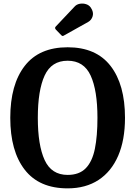

<svg xmlns="http://www.w3.org/2000/svg" viewBox="-20 -1023 744 1056"><path d="M36.5 -375Q36.5 -558 116 -660.5Q195.5 -763 352 -763Q508.5 -763 588 -660.5Q667.5 -558 667.5 -375Q667.5 -253 630 -166.2Q592.5 -79.5 522 -33.2Q451.5 13 352 13Q195.5 13 116 -89.5Q36.5 -192 36.5 -375ZM188 -375Q188 -224.5 225.5 -142.8Q263 -61 352 -61Q416 -61 451.8 -97.8Q487.5 -134.5 501.8 -204.5Q516 -274.5 516 -375Q516 -526 478.5 -607.5Q441 -689 352 -689Q263 -689 225.5 -607.5Q188 -526 188 -375ZM316 -830.5 287 -860.5Q279 -869.5 287 -877.5L391 -987.5Q401.5 -999 418.8 -1002.2Q436 -1005.5 453 -1000.2Q470 -995 479.5 -981Q496 -956.5 489.8 -934.5Q483.5 -912.5 464.5 -902L334 -829Q328 -825 324.5 -825Q321 -825 316 -830.5Z"/></svg>

Font: Besley* Narrow Semi
Style: Regular
Weight: 600
Width: 4
Designer: Owen Earl
Foundry: indestructible type*
Version: Version 3.000; ttfautohint (v1.8.3)